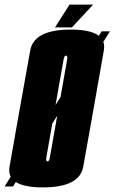

<svg xmlns="http://www.w3.org/2000/svg" viewBox="-71 -810 498 834"><path d="M-51 0H-14.5L406.5 -674H370.5ZM115.5 4Q275 4 290.8 -86.8Q306.5 -177.5 335.5 -338Q364 -499.5 380 -590.5Q396 -681.5 236 -681.5Q76.5 -681.5 60.2 -590.5Q44 -499.5 15 -338Q-13.5 -177.5 -29.5 -86.8Q-45.5 4 115.5 4ZM135.5 -109Q127 -109 130.5 -127.2Q134 -145.5 167.5 -338Q202.5 -534.5 205.2 -551.5Q208 -568.5 216 -568.5Q223.5 -568.5 220.8 -552Q218 -535.5 183 -338Q148.5 -145.5 145.8 -127.2Q143 -109 135.5 -109ZM168 -691H241.5L333.5 -790H231Z"/></svg>

Font: Anybody UltraCondensed ExtraBold
Style: Italic
Weight: 800
Width: 1
Italic angle: -10°
Version: Version 1.113;gftools[0.9.25]